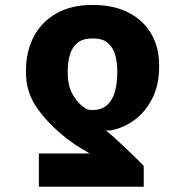

<svg xmlns="http://www.w3.org/2000/svg" viewBox="-20 -558 733 762"><path d="M550.4 183.2H134.2V51.1H335.6Q323.5 43 301.8 30.7Q280.2 18.5 248.2 -5.7Q175.4 -61.8 129.3 -126.1Q83.1 -190.3 83.1 -268.5V-278.4Q83.1 -353 113.6 -411.8Q144.2 -470.5 203.1 -504.4Q262.1 -538.4 347.3 -538.4Q432.2 -538.4 491.1 -507.5Q550.1 -476.6 580.8 -422.9Q611.5 -369.3 611.5 -301.1V-291.2Q611.5 -221.6 585 -168.5Q558.6 -115.4 514.7 -82.6Q470.9 -49.7 418.7 -40.5Q417.3 -40.1 411.6 -40.1Q405.9 -40.1 400.6 -40.1Q415.8 -28.1 437 -8.9Q458.1 10.3 480.1 31.2Q502.1 52.2 521 70.7Q539.8 89.1 550.4 100.1ZM445.3 -268.5V-278.4Q445.3 -308.6 437.9 -337.9Q430.4 -367.2 409.4 -386.4Q388.5 -405.5 347.3 -405.5Q308.6 -405.5 287.3 -387.8Q266 -370 257.5 -341.1Q248.9 -312.1 248.9 -278.4V-268.5Q248.9 -214.5 271.3 -178.1Q293.7 -141.7 324.6 -125Q329.9 -122.5 335.4 -122Q340.9 -121.4 346.6 -121.4Q383.5 -121.4 405.2 -141.2Q426.8 -160.9 436.1 -194.2Q445.3 -227.6 445.3 -268.5Z"/></svg>

Font: Inter UI Extra Bold
Style: Regular
Weight: 800
Designer: Rasmus Andersson
Foundry: rsms
Version: 3.2;8d6f07862